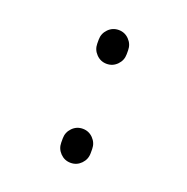

<svg xmlns="http://www.w3.org/2000/svg" viewBox="-101 -643 702 719"><g transform="rotate(20 250.0 -283.5)"><path d="M195.3 -78.1V-94.7Q195.3 -119.1 212.4 -136.7Q229.5 -154.3 253.9 -154.3Q278.3 -154.3 295.4 -136.7Q312.5 -119.1 312.5 -94.7V-78.1Q312.5 -53.7 295.4 -36.1Q278.3 -18.6 253.9 -18.6Q229.5 -18.6 212.4 -36.1Q195.3 -53.7 195.3 -78.1ZM195.3 -472.7V-488.3Q195.3 -512.7 212.4 -530.3Q229.5 -547.9 253.9 -547.9Q278.3 -547.9 295.4 -530.3Q312.5 -512.7 312.5 -488.3V-472.7Q312.5 -448.2 295.4 -430.7Q278.3 -413.1 253.9 -413.1Q229.5 -413.1 212.4 -430.7Q195.3 -448.2 195.3 -472.7Z"/></g></svg>

Font: Rounded-X Mgen+ 1m medium
Style: Regular
Weight: 500
Designer: [Source Han Sans]
Ryoko NISHIZUKA  (kana & ideographs); Paul D. Hunt (Latin, Greek & Cyrillic); Wenlong ZHANG  (bopomofo
Version: Version 1.059.20150602